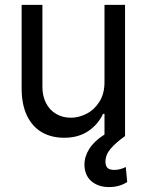

<svg xmlns="http://www.w3.org/2000/svg" viewBox="-20 -550 593 776"><path d="M402.3 -530.3H485.4V0Q448.2 26.4 427.2 51Q406.2 75.7 406.2 103.5Q406.2 120.1 414.3 128.4Q422.4 136.7 442.4 136.7Q464.8 136.7 488.3 125L494.1 185.5Q481.4 194.3 462.6 200.2Q443.8 206.1 420.9 206.1Q377 206.1 349.4 182.4Q321.8 158.7 321.3 115.2Q321.3 82.5 341.1 51.3Q360.8 20 402.3 -6.3V-89.8H396.5Q376 -46.4 336.2 -19.8Q296.4 6.8 239.3 6.8Q188 6.8 149.4 -15.4Q110.8 -37.6 89.1 -82.5Q67.4 -127.4 67.4 -193.4V-530.3H151.4V-199.2Q151.4 -161.6 166 -133.3Q180.7 -105 206.8 -89.6Q232.9 -74.2 266.6 -74.2Q298.3 -74.2 329.8 -90.3Q361.3 -106.4 381.8 -138.9Q402.3 -171.4 402.3 -217.8Z"/></svg>

Font: Pretendard GOV
Style: Regular
Weight: 400
Designer: Base glyphs from Inter by Rasmus Andersson; Hangeul glyphs from Noto Sans CJK(Source Han Sans) by Jang Soo-young and Kan
Foundry: Kil Hyung-jin
Version: Version 1.309